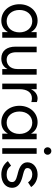

<svg xmlns="http://www.w3.org/2000/svg" viewBox="1000 -1759 772 2812"><g transform="rotate(90 1386.0 -353.0)"><path d="M290 -64.5C193.4 -64.5 126 -142.6 126 -252C126 -361.3 193.4 -439.5 290 -439.5C385.7 -439.5 454.1 -362.3 454.1 -252C454.1 -141.6 385.7 -64.5 290 -64.5ZM532.2 0V-503.9H450.2V-424.8H447.3C412.6 -484.9 356.4 -517.6 282.2 -517.6C142.6 -517.6 42 -403.3 42 -252C42 -100.6 142.6 13.7 282.2 13.7C356.4 13.7 412.6 -19 447.3 -79.1H450.2V0Z M1073.2 -503.9H991.2V-222.7C991.2 -114.3 924.8 -64.5 854.5 -64.5C784.2 -64.5 745.1 -114.3 745.1 -207V-503.9H663.1V-195.3C663.1 -65.4 724.6 13.7 836.9 13.7C908.7 13.7 962.9 -19.5 988.3 -73.2H991.2V0H1073.2Z M1204.1 0H1286.1V-252C1286.1 -367.2 1335.9 -434.6 1419.9 -434.6C1437.5 -434.6 1456.1 -431.6 1474.6 -425.8V-506.8C1458 -513.7 1440.4 -517.6 1421.9 -517.6C1364.7 -517.6 1314.9 -480.5 1290 -425.8H1286.1V-503.9H1204.1Z M1777.3 -64.5C1680.7 -64.5 1613.3 -142.6 1613.3 -252C1613.3 -361.3 1680.7 -439.5 1777.3 -439.5C1873 -439.5 1941.4 -362.3 1941.4 -252C1941.4 -141.6 1873 -64.5 1777.3 -64.5ZM2019.5 0V-503.9H1937.5V-424.8H1934.6C1899.9 -484.9 1843.8 -517.6 1769.5 -517.6C1629.9 -517.6 1529.3 -403.3 1529.3 -252C1529.3 -100.6 1629.9 13.7 1769.5 13.7C1843.8 13.7 1899.9 -19 1934.6 -79.1H1937.5V0Z M2150.4 0H2232.4V-503.9H2150.4ZM2191.4 -609.4C2222.7 -609.4 2246.1 -632.8 2246.1 -664.1C2246.1 -695.3 2222.7 -718.8 2191.4 -718.8C2160.2 -718.8 2136.7 -695.3 2136.7 -664.1C2136.7 -632.8 2160.2 -609.4 2191.4 -609.4Z M2535.2 13.7C2651.4 13.7 2730.5 -49.8 2730.5 -143.6C2730.5 -221.7 2677.7 -269.5 2558.6 -298.8L2531.2 -305.7C2461.9 -323.2 2441.4 -337.9 2441.4 -369.1C2441.4 -411.1 2479.5 -439.5 2535.2 -439.5C2583 -439.5 2623 -418 2651.4 -377.9L2719.7 -422.9C2679.7 -482.4 2610.4 -517.6 2535.2 -517.6C2433.6 -517.6 2357.4 -454.1 2357.4 -369.1C2357.4 -300.8 2407.2 -255.9 2511.7 -229.5L2539.1 -222.7C2620.1 -202.1 2646.5 -182.6 2646.5 -143.6C2646.5 -93.8 2605.5 -64.5 2535.2 -64.5C2478.5 -64.5 2439.5 -84 2406.2 -128.9L2339.8 -82C2387.7 -18.6 2453.1 13.7 2535.2 13.7Z"/></g></svg>

Font: Wanted Sans
Style: Regular
Weight: 400
Designer: Original Design by Kil Hyung-jin and Kang Hanbin, Wanted Lab, Inc; Hangeul from Source Han Sans by Jang Soo-young and Ka
Foundry: Wanted Lab, Inc.
Version: Version 1.001;Glyphs 3.2 (3227)